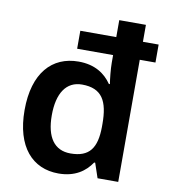

<svg xmlns="http://www.w3.org/2000/svg" viewBox="-85 -833 808 915"><g transform="rotate(10 319.0 -375.0)"><path d="M259 10C339 10 388 -26 418 -71H423L447 0H547V-591H623V-678H547V-760H418V-678H244V-591H418V-554C418 -524 423 -476 427 -452H422C391 -497 342 -532 262 -532C134 -532 48 -440 48 -260C48 -82 133 10 259 10ZM299 -94C221 -94 180 -151 180 -258C180 -365 221 -427 297 -427C395 -427 425 -368 425 -259V-244C424 -143 391 -94 299 -94Z"/></g></svg>

Font: Noto Sans Balinese SemiBold
Style: Regular
Weight: 600
Designer: Aditya Bayu, David Williams
Foundry: David Williams
Version: Version 2.005